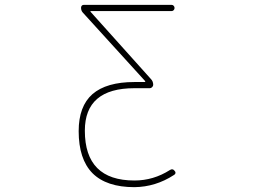

<svg xmlns="http://www.w3.org/2000/svg" viewBox="-20 -565 1040 790"><path d="M533.2 205.1Q418 205.1 360.4 147.5Q303.7 89.8 303.7 -25.4Q303.7 -127.9 360.4 -177.7Q418 -227.5 533.2 -227.5H575.2Q577.1 -227.5 577.6 -229Q578.1 -230.5 577.1 -231.4L320.3 -513.7Q313.5 -521.5 313.5 -533.2Q313.5 -538.1 316.4 -541.5Q319.3 -544.9 324.2 -544.9H686.5Q691.4 -544.9 694.8 -541Q698.2 -537.1 698.2 -532.2Q698.2 -527.3 694.8 -523.4Q691.4 -519.5 686.5 -519.5H353.5Q352.5 -519.5 352.1 -518.6Q351.6 -517.6 352.5 -516.6L600.6 -240.2Q610.4 -230.5 610.4 -215.8Q610.4 -210.9 606 -206.5Q601.6 -202.1 596.7 -202.1H533.2Q329.1 -202.1 329.1 -27.3Q329.1 177.7 533.2 177.7Q611.3 177.7 678.7 134.8Q690.4 127 698.2 137.7Q702.1 141.6 702.1 145.5Q702.1 151.4 695.3 155.3Q620.1 204.1 533.2 205.1Z"/></svg>

Font: Rounded Mgen+ 1m thin
Style: Regular
Weight: 100
Designer: [Source Han Sans]
Ryoko NISHIZUKA  (kana & ideographs); Paul D. Hunt (Latin, Greek & Cyrillic); Wenlong ZHANG  (bopomofo
Version: Version 1.059.20150602